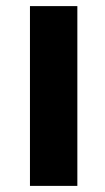

<svg xmlns="http://www.w3.org/2000/svg" viewBox="-20 -608 343 628"><path d="M78 0V-588H233V0Z"/></svg>

Font: Ruda SemiBold
Style: Bold
Weight: 900
Designer: Mariela Monsalve and Angelina Sanchez
Foundry: Mariela Monsalve and Angelina Sanchez
Version: Version 2.000